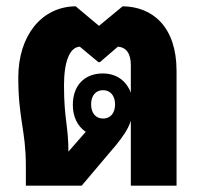

<svg xmlns="http://www.w3.org/2000/svg" viewBox="-20 -589 640 609"><path d="M62 0H239L349 -130C369 -155 386 -178 395 -206V0H540V-364C540 -504 464 -568 369 -569L294 -507L220 -569C112 -568 38 -476 38 -343C38 -212 62 -175 62 -64ZM183 -318C183 -394 201 -439 233 -441L292 -392H297L354 -441C380 -439 395 -420 395 -382V-295C381 -332 350 -356 306 -356C247 -356 211 -317 211 -256C211 -219 226 -188 252 -171L197 -108C197 -190 183 -211 183 -318ZM307 -213C283 -213 269 -231 269 -258C269 -285 283 -303 307 -303C330 -303 345 -285 345 -258C345 -230 330 -213 307 -213Z"/></svg>

Font: Noto Sans Thai Looped Condensed ExtraBold
Style: Regular
Weight: 800
Width: 3
Designer: Sasikarn Vongin, Ben Mitchell
Foundry: The Fontpad Ltd
Version: Version 1.001